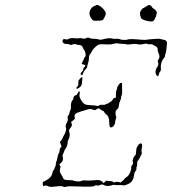

<svg xmlns="http://www.w3.org/2000/svg" viewBox="-20 -764 696 777"><path d="M462 -423Q466 -429 470 -428H474V-405Q475 -383 472.5 -378.5Q470 -374 470 -368.5Q470 -363 466 -355.5Q462 -348 461 -337Q460 -326 455 -322.5Q450 -319 449 -316Q446 -302 449 -295Q452 -290 449 -283Q446 -276 446 -270Q446 -264 442 -257.5Q438 -251 433 -249Q428 -247 425 -251Q422 -255 422 -269Q422 -293 410 -301Q404 -305 402 -310Q400 -315 395.5 -316Q391 -317 386 -321.5Q381 -326 380 -326Q379 -326 371 -322L364 -318L357 -320Q346 -326 328 -319Q321 -317 304.5 -312Q288 -307 284 -301.5Q280 -296 282 -292Q286 -283 275 -276Q269 -272 268 -270Q267 -268 270 -264Q274 -256 264 -245Q257 -238 261 -227Q265 -216 257 -199Q254 -195 254 -188Q254 -182 250.5 -172.5Q247 -163 244 -161Q242 -159 240 -152.5Q238 -146 235 -140.5Q232 -135 234 -129Q238 -114 226 -104L220 -99L223 -94Q226 -88 224 -84Q219 -70 227 -59Q231 -53 234 -47Q236 -41 238.5 -39Q241 -37 245.5 -36Q250 -35 260 -35Q274 -35 277.5 -33Q281 -31 292 -30Q303 -29 309.5 -32Q316 -35 322 -34Q329 -33 345 -33.5Q361 -34 368 -35Q373 -36 378 -35.5Q383 -35 388 -32.5Q393 -30 396 -27Q400 -21 401 -23.5Q402 -26 406 -30Q410 -34 413.5 -32.5Q417 -31 426 -31Q435 -31 437.5 -28Q440 -25 443 -26Q453 -30 463 -27Q469 -24 471 -27.5Q473 -31 476.5 -32.5Q480 -34 482 -38Q484 -42 492.5 -47.5Q501 -53 506.5 -66Q512 -79 511 -85Q510 -91 515 -96.5Q520 -102 518 -107Q516 -112 517 -115Q520 -129 527 -135Q531 -140 531 -151.5Q531 -163 536 -172Q546 -188 553 -182Q556 -180 555 -173Q554 -166 553 -159Q552 -152 553.5 -147.5Q555 -143 552 -138Q550 -133 545 -124Q540 -116 537 -112Q534 -108 535 -101.5Q536 -95 533.5 -90Q531 -85 532 -80.5Q533 -76 528.5 -71.5Q524 -67 523 -58Q520 -30 502 -21Q484 -12 478 -14Q473 -16 462.5 -15Q452 -14 445 -15.5Q438 -17 433 -14.5Q428 -12 417.5 -11.5Q407 -11 403 -14Q394 -20 384 -15Q379 -12 372 -13.5Q365 -15 361.5 -11.5Q358 -8 324 -8.5Q290 -9 273.5 -10Q257 -11 248.5 -8.5Q240 -6 234.5 -9Q229 -12 217.5 -10.5Q206 -9 193 -8Q180 -7 173 -11Q164 -15 160 -12Q155 -7 153 -18Q152 -30 159 -30Q160 -30 170 -36Q189 -48 192 -63Q192 -69 196 -74Q200 -79 200 -81Q200 -83 203 -88Q206 -93 206 -100Q206 -107 208 -110Q210 -113 212.5 -126.5Q215 -140 218 -143.5Q221 -147 221 -154.5Q221 -162 225 -166L229 -170L227 -177Q224 -185 223 -187.5Q222 -190 227 -195Q232 -200 233 -204.5Q234 -209 238.5 -216Q243 -223 246 -232.5Q249 -242 247 -246Q243 -255 251 -269Q256 -277 254 -286Q252 -291 256.5 -296.5Q261 -302 261 -306.5Q261 -311 264 -316Q267 -321 267 -327Q266 -351 273 -358Q277 -361 277 -367Q277 -371 280.5 -375Q284 -379 288 -379Q291 -379 294 -386Q300 -399 303 -392L302 -382Q300 -375 305 -365Q314 -346 326 -341Q332 -339 350.5 -338Q369 -337 373.5 -335.5Q378 -334 381.5 -337.5Q385 -341 394.5 -340Q404 -339 407 -341.5Q410 -344 413 -344Q416 -344 420.5 -347.5Q425 -351 429 -353Q433 -355 436 -361Q439 -367 444 -368L449 -369V-382Q449 -395 451.5 -399.5Q454 -404 454 -408Q454 -413 462 -423ZM304 -446Q312 -453 313 -453Q313 -452 313 -445Q313 -438 312 -430Q311 -422 310 -420Q308 -416 304.5 -412.5Q301 -409 297.5 -407Q294 -405 291 -405Q285 -405 294 -415Q298 -419 297 -429Q297 -436 298 -438Q299 -440 304 -446ZM327 -609Q335 -614 343 -610Q348 -607 360 -607Q372 -607 379 -604.5Q386 -602 393 -604Q421 -612 435 -608Q440 -606 449.5 -607Q459 -608 463 -606Q469 -603 481 -602.5Q493 -602 496 -604Q503 -608 555 -603Q570 -602 576.5 -603.5Q583 -605 594.5 -605.5Q606 -606 616 -607Q626 -608 632.5 -605.5Q639 -603 643.5 -603Q648 -603 652 -599Q656 -595 656 -591Q656 -587 655 -580Q654 -573 653.5 -566.5Q653 -560 652 -554.5Q651 -549 650 -547Q648 -544 648 -539Q648 -534 642 -527Q629 -511 631 -488Q632 -478 628 -474.5Q624 -471 623 -463.5Q622 -456 618.5 -456Q615 -456 611.5 -463Q608 -470 610 -478.5Q612 -487 615 -491Q624 -501 619 -513Q617 -518 620.5 -522Q624 -526 625 -533Q626 -540 622 -548Q618 -556 618 -564Q618 -575 606 -579Q601 -581 598 -583.5Q595 -586 587 -585Q579 -584 575.5 -586.5Q572 -589 562 -586Q546 -582 532 -586Q524 -587 509.5 -585Q495 -583 493 -584.5Q491 -586 476 -586.5Q461 -587 455.5 -588.5Q450 -590 439 -586.5Q428 -583 404.5 -584.5Q381 -586 376 -582Q356 -567 351 -555Q349 -550 344.5 -544.5Q340 -539 340 -529Q340 -519 336.5 -509Q333 -499 333 -494.5Q333 -490 326 -483Q319 -476 316 -467Q314 -461 313 -460Q312 -459 309 -461Q302 -464 312 -474Q318 -480 317 -484Q316 -488 321.5 -492.5Q327 -497 325 -499.5Q323 -502 317.5 -503Q312 -504 311 -505.5Q310 -507 315 -516Q320 -525 320 -527.5Q320 -530 324 -533.5Q328 -537 326 -547.5Q324 -558 320.5 -562Q317 -566 315 -572Q312 -582 299 -582Q294 -582 288.5 -584.5Q283 -587 277 -585Q265 -580 261 -584Q259 -586 249.5 -586Q240 -586 236 -590.5Q232 -595 233 -599Q235 -609 245 -605Q250 -603 254 -605Q264 -612 286 -609Q297 -608 300.5 -609.5Q304 -611 313 -608.5Q322 -606 327 -609ZM578 -742Q589 -747 594 -737Q597 -732 600 -730Q609 -726 614 -716Q616 -712 611 -697Q606 -685 602.5 -681Q599 -677 592 -677Q587 -677 576.5 -679Q566 -681 564 -683Q562 -684 558 -685Q550 -687 547 -704Q545 -714 551 -722.5Q557 -731 559 -731Q561 -731 567.5 -735.5Q574 -740 578 -742ZM372 -744Q381 -744 395 -731Q408 -718 408 -709Q408 -706 406 -700.5Q404 -695 401 -690Q398 -685 396 -683Q392 -680 368 -680Q358 -679 353 -685Q342 -698 342 -710Q342 -719 347.5 -727.5Q353 -736 361.5 -739.5Q370 -743 372 -744Z"/></svg>

Font: TT2020 Style D
Style: Italic
Weight: 400
Italic angle: -15°
Version: Version 0.2.000